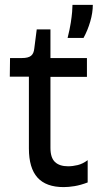

<svg xmlns="http://www.w3.org/2000/svg" viewBox="-20 -754 411 784"><path d="M240 10Q168 10 133 -29Q98 -68 98 -148V-441H20L21 -517H70Q95 -517 106.5 -526Q118 -535 120 -556L130 -634H186V-517H335V-440H186V-150Q186 -110 204.5 -92.5Q223 -75 258 -75Q277 -75 297.5 -80Q318 -85 338 -100V-9Q309 2 284.5 6Q260 10 240 10ZM256 -599Q265 -635 269 -661Q273 -687 274.5 -705Q276 -723 276 -734H359Q359 -702 348.5 -666Q338 -630 321 -599Z"/></svg>

Font: Bricolage Grotesque
Style: Regular
Weight: 400
Designer: Mathieu Triay
Foundry: Atelier Triay
Version: Version 1.001;gftools[0.9.33.dev8+g029e19f]